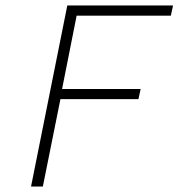

<svg xmlns="http://www.w3.org/2000/svg" viewBox="-20 -679 650 699"><path d="M93 0 225 -659H610L602 -622H259L206 -355H492L484 -318H200L136 0Z"/></svg>

Font: TypoPRO Source Code Pro
Style: Italic
Weight: 300
Italic angle: -11°
Monospace: yes
Designer: Paul D. Hunt, Teo Tuominen
Foundry: Adobe Systems Incorporated
Version: Version 1.030;PS 1.0;hotconv 1.0.84;makeotf.lib2.5.63406